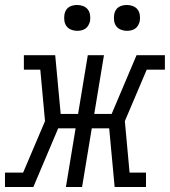

<svg xmlns="http://www.w3.org/2000/svg" viewBox="-54 -752 683 772"><path d="M-34 0V-58H39L127 -265L108 -472H42V-530H168L190 -294H260L299 -530H364L325 -294H395L495 -530H609V-472H536L448 -265L467 -58H533V0H407L385 -236H315L276 0H211L250 -236H180L80 0ZM456 -628Q444 -628 432.5 -632.5Q421 -637 414 -646Q407 -655 405 -667.5Q403 -680 405 -693Q406 -701 410.5 -709.5Q415 -718 422.5 -723Q430 -728 439 -730Q448 -732 456 -732Q469 -732 480.5 -727.5Q492 -723 499 -714Q506 -705 508 -692.5Q510 -680 508 -667Q506 -659 501.5 -650.5Q497 -642 489.5 -637Q482 -632 473.5 -630Q465 -628 456 -628ZM256 -628Q244 -628 232.5 -632.5Q221 -637 214 -646Q207 -655 205 -667.5Q203 -680 205 -693Q206 -701 210.5 -709.5Q215 -718 222.5 -723Q230 -728 239 -730Q248 -732 256 -732Q269 -732 280.5 -727.5Q292 -723 299 -714Q306 -705 308 -692.5Q310 -680 308 -667Q306 -659 301.5 -650.5Q297 -642 289.5 -637Q282 -632 273.5 -630Q265 -628 256 -628Z"/></svg>

Font: Iosevka Slab Light Extended
Style: Italic
Weight: 300
Width: 7
Italic angle: -9°
Monospace: yes
Designer: Belleve Invis
Foundry: Belleve Invis
Version: Version 11.1.0; ttfautohint (v1.8.3)